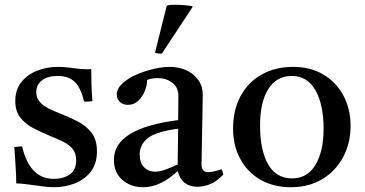

<svg xmlns="http://www.w3.org/2000/svg" viewBox="-20 -772 1528 804"><path d="M73 -158Q88 -92 121 -57.5Q154 -23 206 -23Q245 -23 272 -41.5Q299 -60 299 -100Q299 -130 284.5 -148Q270 -166 244.5 -178.5Q219 -191 187 -204Q150 -219 117.5 -236.5Q85 -254 64.5 -280.5Q44 -307 44 -349Q44 -397 69.5 -428.5Q95 -460 135.5 -476Q176 -492 222 -492Q245 -492 268 -489Q291 -486 293 -486Q313 -483 330 -482.5Q347 -482 348 -482Q349 -482 352.5 -482Q356 -482 362 -483Q362 -451 363 -418Q364 -385 367 -348Q366 -348 363 -348Q354 -347 346.5 -346.5Q339 -346 332 -347Q319 -403 293.5 -428.5Q268 -454 222 -454Q181 -454 156.5 -436Q132 -418 132 -386Q132 -360 148 -343.5Q164 -327 187 -316Q210 -305 231 -297Q270 -282 305.5 -263.5Q341 -245 363.5 -216Q386 -187 386 -138Q386 -86 359.5 -52.5Q333 -19 292 -3.5Q251 12 206 12Q180 12 154.5 8Q129 4 127 4Q125 4 110.5 2Q96 0 78.5 -2Q61 -4 48 -4Q48 -35 45.5 -73Q43 -111 40 -157Q42 -157 45 -157Q54 -158 60.5 -158.5Q67 -159 73 -158Z M807 10Q741 10 724 -56Q653 12 579 12Q528 12 492.5 -18.5Q457 -49 457 -103Q457 -235 726 -269Q726 -293 726.5 -318Q727 -343 727 -371Q727 -406 701.5 -425.5Q676 -445 640 -445Q614 -445 596 -437Q596 -414 586 -390Q576 -366 558.5 -349.5Q541 -333 516 -333Q494 -333 481.5 -345.5Q469 -358 469 -376Q469 -400 491.5 -421.5Q514 -443 549 -458.5Q584 -474 622 -483Q660 -492 690 -492Q727 -492 758.5 -478.5Q790 -465 809.5 -438.5Q829 -412 829 -373Q829 -349 828 -310.5Q827 -272 826.5 -228.5Q826 -185 825 -146Q824 -107 824 -83Q824 -51 852 -51Q870 -51 907 -63Q911 -58 912.5 -52Q914 -46 915 -41Q890 -14 862.5 -2Q835 10 807 10ZM724 -83 726 -233Q634 -221 599.5 -194Q565 -167 565 -125Q565 -90 583.5 -71.5Q602 -53 630 -53Q648 -53 670.5 -61Q693 -69 724 -83ZM786 -746V-742L658 -548Q653 -547 644 -548Q635 -549 629 -551L678 -747Q683 -752 712 -752Q752 -752 786 -746Z M1198 12Q1125 12 1070.5 -19.5Q1016 -51 986 -106.5Q956 -162 956 -234Q956 -312 987.5 -370Q1019 -428 1076 -460Q1133 -492 1207 -492Q1280 -492 1334 -460Q1388 -428 1418 -372Q1448 -316 1448 -245Q1448 -172 1416.5 -113.5Q1385 -55 1329 -21.5Q1273 12 1198 12ZM1069 -246Q1069 -144 1102.5 -84.5Q1136 -25 1203 -25Q1267 -25 1301 -81.5Q1335 -138 1335 -233Q1335 -334 1301 -394Q1267 -454 1202 -454Q1138 -454 1103.5 -399Q1069 -344 1069 -246Z"/></svg>

Font: Tiro Devanagari Sanskrit
Style: Regular
Weight: 400
Designer: Devanagari: John Hudson & Fiona Ross. Latin: John Hudson.
Foundry: Tiro Typeworks Ltd.
Version: Version 1.52